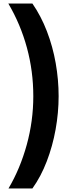

<svg xmlns="http://www.w3.org/2000/svg" viewBox="-20 -886 395 1084"><path d="M311 -343Q311 -250 294 -155.5Q277 -61 244 25Q211 111 163 178H28Q94 66 131 -68.5Q168 -203 168 -343Q168 -484 132 -616.5Q96 -749 27 -866H163Q212 -795 245 -709Q278 -623 294.5 -529.5Q311 -436 311 -343Z"/></svg>

Font: Noto Sans Malayalam UI Condensed ExtraBold
Style: Regular
Weight: 800
Width: 3
Designer: Jelle Bosma - Monotype Design Team
Foundry: Monotype Imaging Inc.
Version: Version 2.104; ttfautohint (v1.8.4.7-5d5b)